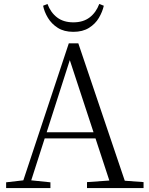

<svg xmlns="http://www.w3.org/2000/svg" viewBox="-20 -951 752 971"><path d="M11 0V-29L98 -39L328 -732H376L611 -37L706 -30V0H420V-30L533 -38L463 -251H206L138 -39L235 -29V0ZM453 -282 333 -647 216 -282ZM198 -922 220 -931Q236 -888 268.5 -863Q301 -838 351 -838Q401 -838 433.5 -863Q466 -888 482 -931L505 -922Q498 -891 480 -860.5Q462 -830 430 -810Q398 -790 351 -790Q304 -790 272.5 -810Q241 -830 222.5 -860.5Q204 -891 198 -922Z"/></svg>

Font: Early Summer Mincho Light
Style: Regular
Weight: 300
Designer: GuiWonder
Version: Version 1.002